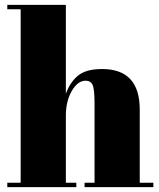

<svg xmlns="http://www.w3.org/2000/svg" viewBox="-20 -770 656 790"><path d="M10 -750H251V-384Q267 -430 300 -458Q333 -486 400 -486Q555 -486 555 -319V-18H611V0H328V-18H369V-343Q369 -403 361 -420.5Q353 -438 332 -438Q300 -438 275.5 -396Q251 -354 251 -294V-18H294V0H10V-18H65V-732H10Z"/></svg>

Font: SVN-Abril Fatface
Style: Regular
Weight: 400
Designer: Veronika Burian, Jos? Scaglione
Foundry: TypeTogether
Version: Version 1.001